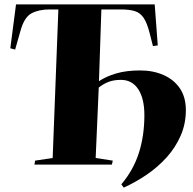

<svg xmlns="http://www.w3.org/2000/svg" viewBox="-20 -750 881 875"><path d="M140 -18 220 -30 246 -707H206Q157 -707 124 -689.5Q91 -672 74 -612L49 -524L27 -530L53 -730H685L699 -543L677 -540L663 -595Q651 -644 635 -668Q619 -692 594 -699.5Q569 -707 529 -707H442L431 -380Q464 -402 510 -415.5Q556 -429 619 -429Q678 -429 725.5 -408Q773 -387 800 -347Q827 -307 827 -248Q827 -186 803.5 -132Q780 -78 740 -33.5Q700 11 649.5 45.5Q599 80 544 105L533 90Q588 25 613 -53.5Q638 -132 638 -225Q638 -301 610 -343.5Q582 -386 531 -386Q500 -386 476.5 -377.5Q453 -369 430 -351L416 -30L494 -18L490 0H137Z"/></svg>

Font: Literata 72pt ExtraBold
Style: Italic
Weight: 800
Italic angle: -2°
Designer: Latin by Veronika Burian and Jose Scaglione. Greek by Irene Vlachou. Cyrillic by Vera Evstafieva
Foundry: TypeTogether
Version: Version 3.002